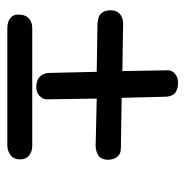

<svg xmlns="http://www.w3.org/2000/svg" viewBox="-11 -546 506 524"><g transform="rotate(90 242.0 -284.0)"><path d="M379 -292 249 -295 251 -165Q253 -150 242 -139Q231 -129 214.5 -130Q198 -131 189 -140Q179 -150 179 -166L176 -295L43 -297Q36 -298 29.5 -299.5Q23 -301 18 -306Q12 -312 10 -318.5Q8 -325 8 -333Q8 -349 18 -358Q28 -367 44 -367L174 -365L172 -483Q170 -500 182 -509Q193 -518 209 -517Q225 -516 235 -508Q240 -502 242 -495.5Q244 -489 244 -483L247 -363L378 -361Q386 -361 393 -360Q400 -359 406 -353Q415 -344 416 -328Q417 -312 407 -301Q393 -292 379 -292ZM377 -51H56Q39 -51 28.5 -60Q18 -69 20 -86Q21 -102 31 -110.5Q41 -119 57 -119H377Q394 -119 404.5 -110.5Q415 -102 415 -86Q415 -68 403 -59.5Q391 -51 377 -51Z"/></g></svg>

Font: Jura
Style: Bold
Weight: 700
Designer: Ed Merritt
Foundry: Ten by Twenty
Version: Version 1.007